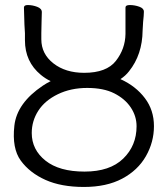

<svg xmlns="http://www.w3.org/2000/svg" viewBox="-20 -725 667 762"><path d="M458 -411Q459 -410 460 -410Q519 -383 555 -335.5Q591 -288 591 -224.5Q591 -161 559 -105Q527 -49 465 -16Q403 17 313 17Q223 17 160.5 -11Q98 -39 62.5 -87.5Q27 -136 37 -226Q47 -316 150 -385Q165 -395 181 -403Q160 -413 142 -428Q79 -480 79 -565V-593L77 -627L75 -695Q75 -705 90 -705Q109 -705 127.5 -698Q146 -691 146 -677Q146 -656 145 -640L144 -593V-569Q144 -511 192 -473.5Q240 -436 314 -436Q403 -436 440 -483.5Q477 -531 478 -590V-695Q478 -705 495 -705Q514 -705 532.5 -698.5Q551 -692 551 -679V-677Q551 -665 548 -638Q547 -628 546 -604Q545 -508 492 -442Q478 -424 458 -411ZM522 -224Q522 -264 499 -298.5Q476 -333 433.5 -354.5Q391 -376 326 -376Q261 -376 209.5 -351Q158 -326 132 -285.5Q106 -245 106 -197Q106 -131 160.5 -87.5Q215 -44 315.5 -44Q416 -44 469 -95.5Q522 -147 522 -224Z"/></svg>

Font: LXGW WenKai Lite
Style: Regular
Weight: 400
Designer: LXGW / Fontworks Inc.
Foundry: LXGW / Fontworks Inc.
Version: Version 1.511; March 25, 2025